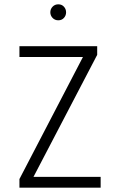

<svg xmlns="http://www.w3.org/2000/svg" viewBox="-20 -869 540 889"><path d="M70 -605V-655H430V-615L135 -50H446V0H70V-40L364 -605ZM276 -786Q266 -775 250 -775Q234 -775 223.5 -786Q213 -797 213 -812Q213 -827 223.5 -838Q234 -849 250 -849Q266 -849 276 -838Q286 -827 286 -812Q286 -797 276 -786Z"/></svg>

Font: Lekton
Style: Regular
Weight: 400
Designer: Paolo Mazzetti, Luciano Perondi, Raffaele Flato, Elena Papassissa, Emilio Macchia, Michela Povoleri, Tobias Seemiller, R
Version: Version 34.000